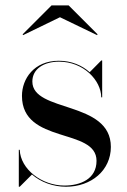

<svg xmlns="http://www.w3.org/2000/svg" viewBox="-20 -700 484 730"><path d="M208 -634.5 349 -566.5 351 -569.5 241 -679.5H176L66 -569.5L68 -566.5ZM55 10 101.5 -36.5C134.5 -8 181 10 231 10C327.5 10 401.5 -52.5 401.5 -141.5C401.5 -318.5 103 -271 103 -390C103 -438.5 147.5 -465.5 204.5 -465.5C297.5 -465.5 364.5 -394.5 365 -330H368.5V-470H365L321 -425.5C292 -451.5 251.5 -469 203.5 -469C108.5 -469 63.5 -399.5 63.5 -335.5C63.5 -150.5 347 -215.5 347 -88.5C347 -19 285 5.5 225 5.5C139.5 5.5 58 -56 55 -130.5H51.5V10Z"/></svg>

Font: Bodoni* 48pt
Style: Regular
Weight: 400
Version: Version 2.3